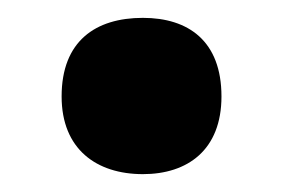

<svg xmlns="http://www.w3.org/2000/svg" viewBox="-20 -183 318 215"><path d="M49 -75C49 -16 88 12 140 12C190 12 228 -15 228 -75C228 -137 191 -163 140 -163C87 -163 49 -137 49 -75Z"/></svg>

Font: Noto Sans Arabic UI SmCn XBd
Style: Regular
Weight: 800
Width: 4
Designer: Monotype Design Team, Nadine Chahine and Nizar Qandah
Foundry: Monotype Imaging Inc.
Version: Version 2.010